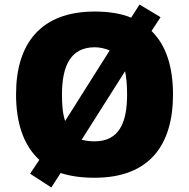

<svg xmlns="http://www.w3.org/2000/svg" viewBox="-20 -776 837 849"><path d="M745 -358C745 -477 716 -575 650 -639L690 -700L597 -756L560 -698C516 -716 462 -725 399 -725C158 -725 51 -581 51 -359C51 -234 83 -134 154 -69L113 -8L207 53L248 -11C291 3 341 10 398 10C643 10 745 -137 745 -358ZM254 -358C254 -487 294 -567 399 -567C423 -567 446 -561 465 -553L268 -241C257 -273 254 -313 254 -358ZM542 -358C542 -229 504 -151 398 -151C377 -151 357 -154 341 -158L533 -461C539 -433 542 -398 542 -358Z"/></svg>

Font: Noto Sans Arabic UI Bk
Style: Regular
Weight: 900
Designer: Monotype Design Team, Nadine Chahine and Nizar Qandah
Foundry: Monotype Imaging Inc.
Version: Version 2.010